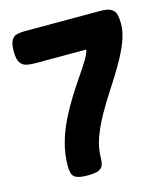

<svg xmlns="http://www.w3.org/2000/svg" viewBox="-106 -771 744 861"><g transform="rotate(-15 266.5 -340.0)"><path d="M195 9Q159 9 143 1.5Q127 -6 123 -21Q119 -36 119 -55Q119 -109 133.5 -161Q148 -213 171.5 -260.5Q195 -308 222 -351Q249 -394 273.5 -429.5Q298 -465 314.5 -492.5Q331 -520 334 -538H93Q74 -538 56.5 -542Q39 -546 28.5 -562Q18 -578 18 -614Q18 -651 28 -666.5Q38 -682 54 -685.5Q70 -689 88 -689H440Q477 -689 492.5 -678Q508 -667 511.5 -649Q515 -631 515 -610Q515 -570 497.5 -525.5Q480 -481 452.5 -434Q425 -387 393.5 -339Q362 -291 334.5 -242.5Q307 -194 289.5 -146.5Q272 -99 272 -53Q272 -35 267.5 -20.5Q263 -6 247 1.5Q231 9 195 9Z"/></g></svg>

Font: Fredoka SemiBold
Style: Regular
Weight: 600
Designer: Ben Nathan
Foundry: Milena B. Brandão, Ben Nathan
Version: Version 2.001